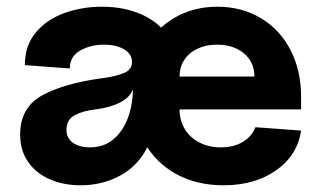

<svg xmlns="http://www.w3.org/2000/svg" viewBox="-20 -536 953 572"><path d="M376 -250Q376 -327 408.5 -387.5Q441 -448 498 -482Q555 -516 628 -516Q700 -516 757 -482Q814 -448 845.5 -387Q877 -326 877 -248V-210H515Q515 -177 530.5 -151.5Q546 -126 574 -111.5Q602 -97 638 -97Q676 -97 703 -113Q730 -129 741 -157L877 -147Q866 -73 802.5 -28.5Q739 16 646 16Q566 16 505 -17.5Q444 -51 410 -111.5Q376 -172 376 -250ZM627 -403Q594 -403 568.5 -391Q543 -379 529 -357.5Q515 -336 515 -308H738Q738 -336 724 -357.5Q710 -379 685 -391Q660 -403 627 -403ZM40 -135Q40 -216 106 -252Q172 -288 284 -303Q325 -308 350.5 -319Q376 -330 373 -356Q371 -377 348 -390Q325 -403 290 -403Q250 -403 219 -385.5Q188 -368 188 -332L54 -342Q54 -400 86.5 -439Q119 -478 171.5 -497Q224 -516 284 -516Q349 -516 400.5 -493.5Q452 -471 481.5 -428Q511 -385 511 -326L436 -180Q436 -121 407 -76.5Q378 -32 328.5 -8Q279 16 220 16Q169 16 128 -2Q87 -20 63.5 -54Q40 -88 40 -135ZM376 -273V-318L381 -298Q381 -259 350 -238Q319 -217 264 -210Q228 -206 203 -193Q178 -180 178 -149Q178 -124 197.5 -110.5Q217 -97 248 -97Q290 -97 318.5 -121.5Q347 -146 361.5 -186Q376 -226 376 -273Z"/></svg>

Font: Uncut Sans Variable
Style: Regular
Weight: 400
Designer: Kasper Nordkvist
Foundry: UNCUT.wtf
Version: Version 1.303;Glyphs 3.1.2 (3151)